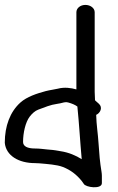

<svg xmlns="http://www.w3.org/2000/svg" viewBox="-23 -718 491 801"><path d="M317.9 -53.8C293.8 -69.2 263.9 -82.1 229.3 -87.3L198.2 -92.3C197.9 -92.3 197.3 -92.4 196.8 -92.4L174.3 -94.4C160 -95.7 142.7 -98.5 122.6 -98.5C91.2 -98.5 73.2 -107.7 73.2 -125.8C73.2 -163.5 83.1 -208.2 100.9 -231.4C110.5 -243.9 123.1 -255.7 136.6 -260.6C164.1 -270.7 187.3 -280.9 215.2 -284.7C234.6 -287.3 242.4 -291.5 250.1 -291.5C250.9 -291.5 252 -291.6 253.2 -291.7C253.2 -291.7 257.1 -291.7 262.5 -290.2C277.9 -285.8 289.8 -280.9 299.8 -273.6C307.3 -200.9 311.1 -127.7 317.9 -53.8ZM372 -335V-667C372 -684.6 353.9 -697.5 333.3 -697.5C311.7 -697.5 295.7 -683.7 295.7 -667V-345C273.8 -351.2 245.9 -355.4 217.7 -347.9C207.4 -345.1 185.2 -342.5 167.7 -337.9C131.1 -328.1 89.2 -314.5 62.2 -290.3C19 -251.6 -3 -191.9 -3 -123C-3 -122.8 -3 -122.3 -3 -122C2.2 -68.5 55.2 -37.5 122.6 -37.5C129.6 -37.5 135.8 -37.1 142 -36.6C174.8 -33.6 213.9 -31.1 238.5 -21.7C271.4 -9 295.1 9.5 317.1 35.9C320.5 40 325.1 46.5 326.3 48.8C333.9 64 402 72.9 402 46V28C402 20.3 402.4 10 400.6 -0.7C393.9 -40.7 390.9 -76.6 388.2 -118.6C385.6 -161.1 379.1 -197.6 378.3 -238.8C395.3 -246.4 407 -269.6 389.2 -285.4L378.5 -294.9C372.6 -300.2 373.3 -298.9 373.3 -303C373.3 -313.7 372 -324.3 372 -335Z"/></svg>

Font: CiSf OpenHand
Style: BdExt
Weight: 400
Foundry: Cannot Into Space Fonts
Version: Version 0.7892